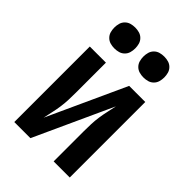

<svg xmlns="http://www.w3.org/2000/svg" viewBox="-217 -838 935 935"><g transform="rotate(45 250.0 -371.0)"><path d="M59 0V-520H170V-312Q170 -287 169 -262.5Q168 -238 164.5 -213.5Q161 -189 155.5 -165Q150 -141 145 -116L330 -520H441V0H330V-208Q330 -233 331 -257.5Q332 -282 335.5 -306.5Q339 -331 344.5 -355Q350 -379 355 -404L170 0ZM350 -598Q335 -598 321 -602Q307 -606 296.5 -616.5Q286 -627 282 -641Q278 -655 278 -670Q278 -685 282 -699Q286 -713 296.5 -723.5Q307 -734 321 -738Q335 -742 350 -742Q365 -742 379 -738Q393 -734 403.5 -723.5Q414 -713 418 -699Q422 -685 422 -670Q422 -655 418 -641Q414 -627 403.5 -616.5Q393 -606 379 -602Q365 -598 350 -598ZM150 -598Q135 -598 121 -602Q107 -606 96.5 -616.5Q86 -627 82 -641Q78 -655 78 -670Q78 -685 82 -699Q86 -713 96.5 -723.5Q107 -734 121 -738Q135 -742 150 -742Q165 -742 179 -738Q193 -734 203.5 -723.5Q214 -713 218 -699Q222 -685 222 -670Q222 -655 218 -641Q214 -627 203.5 -616.5Q193 -606 179 -602Q165 -598 150 -598Z"/></g></svg>

Font: Zed Mono
Style: Bold
Weight: 700
Monospace: yes
Designer: Belleve Invis
Foundry: Belleve Invis
Version: Version 1.0.0; ttfautohint (v1.8.4)